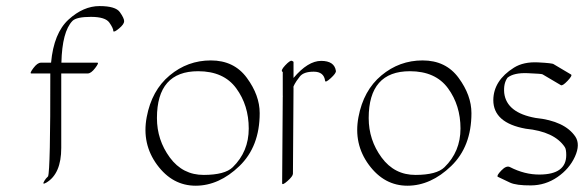

<svg xmlns="http://www.w3.org/2000/svg" viewBox="-20 -574 1904 626"><path d="M297.4 -369.6Q303.7 -369.6 290.3 -352.1Q276.9 -334.5 266.1 -334.5H179.7V-91.8Q179.7 -7.3 130.9 21.5Q115.7 30.3 125 15.1Q128.9 8.3 136.7 1Q144.5 -19 144 -334.5H82Q75.7 -334.5 88.9 -352.1Q102.1 -369.6 113.3 -369.6H146.5Q155.3 -466.3 203.6 -510.3Q252 -554.2 304.4 -554.2Q356.9 -554.2 370.8 -534.4Q384.8 -514.6 384.8 -504.9Q384.8 -495.1 368.4 -481.4Q352.1 -467.8 349.6 -472.2Q349.6 -481.9 336.4 -500.5Q323.2 -519 276.4 -519Q229.5 -519 216.3 -505.9Q182.6 -471.2 180.2 -369.6Z M826.7 -205.1Q826.7 -96.2 760.5 -32.5Q694.3 31.2 618.4 31.5Q542.5 31.7 492.2 -36.6Q441.9 -105 458.3 -192.1Q474.6 -279.3 533.2 -328.1Q591.8 -377 667.5 -377Q743.2 -377 784.9 -320.1Q826.7 -263.2 826.7 -205.1ZM626 -341.8Q491.7 -341.8 491.7 -189Q491.7 -117.7 533.7 -60.5Q575.7 -3.4 644.5 -3.7Q713.4 -3.9 738.8 -28.8Q791 -79.6 791 -155Q791 -230.5 750.2 -286.1Q709.5 -341.8 626 -341.8Z M937 -319.8Q983.9 -375.5 1027.1 -375.5Q1070.3 -375.5 1075.2 -342.8Q1076.2 -335.4 1058.6 -319.3Q1041 -303.2 1040 -310.5Q1036.1 -340.3 1002.9 -340.3Q969.7 -340.3 957.3 -324.2Q944.8 -308.1 940.9 -300.3Q936 -291 936.5 -290Q937 -289.1 937 -288.6L935.1 -7.8Q935.1 0.5 917.5 16.1Q899.9 31.7 899.9 23.4L901.9 -257.3Q901.9 -258.3 902.1 -260.3Q902.3 -262.2 901.9 -263.2V-339.4Q893.1 -342.8 909.4 -360.4Q925.8 -377.9 931.4 -375.7Q937 -373.5 937 -372.1Z M1517.1 -205.1Q1517.1 -96.2 1450.9 -32.5Q1384.8 31.2 1308.8 31.5Q1232.9 31.7 1182.6 -36.6Q1132.3 -105 1148.7 -192.1Q1165 -279.3 1223.6 -328.1Q1282.2 -377 1357.9 -377Q1433.6 -377 1475.3 -320.1Q1517.1 -263.2 1517.1 -205.1ZM1316.4 -341.8Q1182.1 -341.8 1182.1 -189Q1182.1 -117.7 1224.1 -60.5Q1266.1 -3.4 1335 -3.7Q1403.8 -3.9 1429.2 -28.8Q1481.4 -79.6 1481.4 -155Q1481.4 -230.5 1440.7 -286.1Q1399.9 -341.8 1316.4 -341.8Z M1642.6 -29.3Q1690.9 -4.4 1739.7 -4.9Q1826.2 -5.4 1826.2 -68.4Q1826.2 -87.9 1821.3 -94.7Q1787.6 -145 1694.3 -154.3Q1588.4 -173.3 1588.4 -247.6Q1588.9 -311.5 1655.8 -353.5Q1687 -373 1734.4 -370.6Q1781.7 -368.2 1785.2 -364.7L1841.8 -331.1Q1847.2 -328.1 1830.6 -310.5Q1814 -293 1808.6 -296.4L1751.5 -330.1Q1751 -330.1 1748.5 -331.8Q1746.1 -333.5 1700.9 -335.4Q1655.8 -337.4 1634.8 -320.8Q1621.1 -302.2 1624 -270.5Q1631.8 -206.5 1726.1 -189.5Q1821.3 -179.7 1856 -128.4Q1872.6 -103 1854.5 -63.2Q1836.4 -23.4 1797.4 3.4Q1758.3 30.3 1710.9 30.5Q1663.6 30.8 1643.1 21.5Q1622.6 12.2 1603 2.4Q1598.1 -1 1614.5 -18.1Q1630.9 -35.2 1642.6 -29.3Z"/></svg>

Font: ML-NILA02
Style: Regular
Weight: 400
Version: Version ML-NILA02 1.0